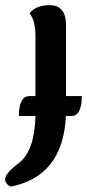

<svg xmlns="http://www.w3.org/2000/svg" viewBox="-63 -441 332 730"><path d="M187.5 0Q176.8 229 -22 268.6Q-43.5 258.3 -43.5 239.7Q-43.5 218.8 8.8 178.7Q68.4 133.3 71.8 0H8.8Q8.8 -75.7 50.3 -75.7H71.8V-305.7Q71.8 -362.8 49.3 -390.6Q73.7 -421.4 126 -421.4Q188 -421.4 188 -345.2V-75.7H248Q248 0 208 0Z"/></svg>

Font: Bainsley
Style: Bold
Weight: 700
Designer: Paul James MIller
Foundry: High-Logic / Made with FontCreator
Version: Version 1.411;March 28, 2021;FontCreator 13.0.0.2683 64-bit